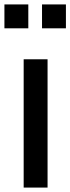

<svg xmlns="http://www.w3.org/2000/svg" viewBox="-52 -848 318 868"><path d="M55 0V-580H163V0ZM246 -828V-720H138V-828ZM76 -828V-720H-32V-828Z"/></svg>

Font: Orbitron
Style: Regular
Weight: 500
Designer: Matt McInerney
Foundry: Matt McInerney
Version: 1.000